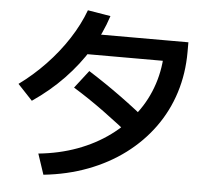

<svg xmlns="http://www.w3.org/2000/svg" viewBox="-58 -887 1116 1004"><g transform="rotate(5 500.0 -384.5)"><path d="M170 -54Q279 -65 372.5 -99.5Q466 -134 541 -189Q616 -244 669.5 -315Q723 -386 751 -471.5Q779 -557 779 -651L830 -594H343V-702H901V-651Q901 -538 869 -437Q837 -336 776 -252Q715 -168 629.5 -104Q544 -40 437 0.5Q330 41 206 54ZM35 -408Q108 -461 172.5 -528.5Q237 -596 286 -671.5Q335 -747 363 -823L483 -803Q453 -710 400.5 -624.5Q348 -539 275.5 -463.5Q203 -388 112 -326ZM661 -172Q572 -244 489 -304.5Q406 -365 326 -414L398 -507Q488 -450 572 -389Q656 -328 733 -264Z"/></g></svg>

Font: M PLUS 1 Code SemiBold
Style: Regular
Weight: 600
Designer: Coji Morishita
Foundry: UNDERFOREST DESIGN
Version: Version 1.005